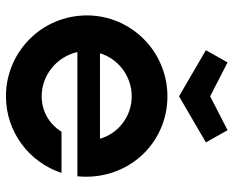

<svg xmlns="http://www.w3.org/2000/svg" viewBox="-88 -670 766 629"><g transform="rotate(90 294.5 -355.0)"><path d="M295 8C412 8 511 -68 546 -174H411C387 -135 345 -109 295 -109C225 -109 165 -159 150 -226H557C573 -388 452 -521 295 -521C149 -521 30 -403 30 -257C30 -110 149 8 295 8ZM295 -559 446 -647 406 -718 295 -661 184 -718 144 -647ZM154 -300C172 -360 229 -404 295 -404C361 -404 417 -360 434 -300Z"/></g></svg>

Font: Lineal
Style: Bold
Weight: 700
Designer: Created by Frank Adebiaye with contributions from Anton Moglia & Ariel Martín Pérez
Created by Frank ADEBIAYE with FontF
Foundry: Velvetyne Type Foundry
Version: Version 2.000;Glyphs 3.2 (3227)